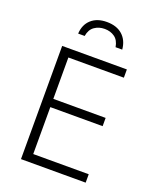

<svg xmlns="http://www.w3.org/2000/svg" viewBox="-168 -1038 936 1138"><g transform="rotate(20 300.0 -469.0)"><path d="M105 0V-714H513V-662H163V-401H493V-349H163V-53H513V0ZM306 -938Q369 -938 405.5 -905Q442 -872 447 -815H405Q398 -857 371.5 -876Q345 -895 308 -895Q272 -895 244.5 -876Q217 -857 210 -815H169Q172 -872 208.5 -905Q245 -938 306 -938Z"/></g></svg>

Font: Noto Sans Mono Light
Style: Regular
Weight: 300
Designer: Monotype Design Team
Foundry: Monotype Imaging Inc.
Version: Version 2.014; ttfautohint (v1.8.4.7-5d5b)